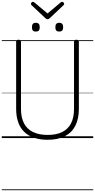

<svg xmlns="http://www.w3.org/2000/svg" viewBox="-20 -1539 1059 2140"><path d="M511 19Q426 19 360 -3.5Q294 -26 249.5 -69.5Q205 -113 182.5 -177.5Q160 -242 160 -327V-1077Q160 -1087 166.5 -1091.5Q173 -1096 187 -1096Q201 -1096 207.5 -1091.5Q214 -1087 214 -1077V-325Q214 -229 247.5 -164.5Q281 -100 347.5 -67.5Q414 -35 512 -35Q608 -35 673.5 -67.5Q739 -100 772 -164.5Q805 -229 805 -325V-1077Q805 -1087 811.5 -1091.5Q818 -1096 832 -1096Q859 -1096 859 -1077V-327Q859 -214 819.5 -137Q780 -60 702.5 -20.5Q625 19 511 19ZM379 -1187Q357 -1187 346.5 -1198.5Q336 -1210 336 -1235Q336 -1261 346.5 -1273Q357 -1285 379 -1285Q401 -1285 412 -1273Q423 -1261 423 -1235Q423 -1210 412 -1198.5Q401 -1187 379 -1187ZM640 -1187Q618 -1187 607.5 -1198.5Q597 -1210 597 -1235Q597 -1261 607.5 -1273Q618 -1285 640 -1285Q662 -1285 673 -1273Q684 -1261 684 -1235Q684 -1210 673 -1198.5Q662 -1187 640 -1187ZM672 -1519Q680 -1519 687.5 -1511.5Q695 -1504 695 -1495Q695 -1492 694 -1489Q693 -1486 689 -1482L535 -1337Q529 -1332 524 -1328.5Q519 -1325 510 -1325Q501 -1325 495.5 -1328.5Q490 -1332 485 -1337L330 -1483Q326 -1487 325.5 -1490.5Q325 -1494 325 -1496Q325 -1505 332.5 -1512Q340 -1519 347 -1519Q352 -1519 355.5 -1516.5Q359 -1514 364 -1511L510 -1389L655 -1511Q660 -1514 663.5 -1516.5Q667 -1519 672 -1519ZM0 571H1019V581H0ZM0 -20H1019V0H0ZM0 -505H1019V-500H0ZM0 -1091H1019V-1081H0Z"/></svg>

Font: Playwrite PT Guides
Style: Regular
Weight: 400
Designer: Veronika Burian, José Scaglione
Foundry: TypeTogether
Version: Version 1.003